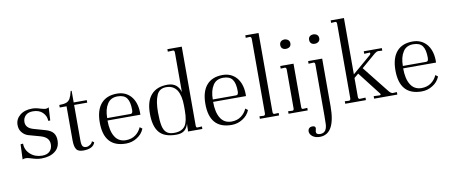

<svg xmlns="http://www.w3.org/2000/svg" viewBox="-79 -1072 3906 1656"><g transform="rotate(-10 1873.5 -244.0)"><path d="M53.2 -142.1 75.2 -144Q75.2 -88.4 117.2 -50.8Q159.2 -13.2 220.2 -13.2Q264.2 -13.2 287.1 -36.1Q310.1 -59.1 310.1 -97.2Q310.1 -127 293 -147Q275.4 -167.5 236.8 -179.2L129.9 -209Q98.1 -219.2 77.1 -246.1Q56.2 -271.5 56.2 -310.1Q56.2 -361.3 97.2 -395Q137.7 -428.2 205.1 -428.2Q221.7 -428.2 238.8 -424.8Q256.8 -421.4 275.9 -415Q307.6 -405.8 319.8 -405.8Q334 -405.8 347.2 -414.1L340.8 -299.8H323.2Q323.2 -341.8 292 -373Q261.2 -403.8 206.1 -403.8Q164.1 -403.8 142.1 -381.8Q119.1 -358.9 119.1 -325.2Q119.1 -272.5 184.1 -253.9L292 -223.1Q334.5 -210 354 -185.1Q373 -160.2 373 -120.1Q373 -57.1 328.1 -23.9Q284.2 9.8 210.9 9.8Q189 9.8 168.9 5.9Q150.4 2.4 103 -12.2Q89.8 -16.1 76.2 -16.1Q57.6 -16.1 47.9 -9.8Z M566.9 -418H681.6V-396H566.9V-87.9Q566.9 -48.3 575.7 -35.2Q585 -21 608.9 -21Q625 -21 642.6 -33.2Q659.2 -44.9 663.6 -61L681.6 -48.8Q663.6 4.9 577.6 4.9Q530.8 4.9 516.6 -20Q500.5 -43 500.5 -99.1V-396H440.9V-418Q479 -418 501.5 -425.8Q522.5 -433.1 535.6 -454.1Q548.8 -478.5 558.6 -520H566.9Z M947.3 -428.2Q1021 -428.2 1067.4 -377Q1112.3 -325.2 1115.2 -238.8V-213.9H827.1Q827.1 -121.6 859.4 -70.8Q890.1 -20.5 953.1 -19Q1004.9 -19 1039.6 -44.9Q1072.8 -69.3 1090.3 -108.9L1111.3 -92.8Q1091.8 -44.9 1047.4 -18.1Q1003.9 9.8 951.2 9.8Q758.3 9.8 758.3 -208Q758.3 -314.5 806.2 -371.1Q854.5 -428.2 947.3 -428.2ZM948.2 -403.8Q886.7 -403.8 858.4 -357.9Q828.1 -311.5 828.1 -234.9H1032.2Q1043 -234.9 1047.4 -242.2Q1052.2 -250.5 1052.2 -268.1Q1052.2 -338.4 1028.3 -371.1Q1004.4 -403.8 948.2 -403.8Z M1197.3 -208Q1197.3 -317.4 1246.1 -372.1Q1294.9 -428.2 1390.1 -428.2Q1435.1 -428.2 1464.4 -404.8Q1491.7 -380.4 1501.5 -344.2V-689.9Q1501.5 -710 1488.3 -710L1442.4 -708V-730H1568.4V-39.1Q1568.4 -20 1581.1 -20L1620.1 -22V0H1494.1Q1496.1 -9.8 1496.1 -16.1V-38.1Q1496.1 -55.2 1497.1 -60.1Q1498 -64.9 1498 -68.8Q1485.8 -28.8 1461.4 -9.8Q1436 9.8 1391.1 9.8Q1286.6 9.8 1242.2 -43.9Q1197.3 -97.2 1197.3 -208ZM1268.1 -208Q1268.1 -133.8 1277.3 -89.8Q1286.1 -47.4 1310.1 -27.8Q1332 -8.8 1376.5 -8.8Q1442.9 -8.8 1472.2 -49.8Q1499 -89.8 1499 -183.1V-225.1Q1499 -311.5 1469.2 -360.8Q1437.5 -409.2 1375 -409.2Q1314.5 -409.2 1292 -356.9Q1268.1 -304.7 1268.1 -208Z M1872.1 -428.2Q1945.8 -428.2 1992.2 -377Q2037.1 -325.2 2040 -238.8V-213.9H1752Q1752 -121.6 1784.2 -70.8Q1814.9 -20.5 1877.9 -19Q1929.7 -19 1964.4 -44.9Q1997.6 -69.3 2015.1 -108.9L2036.1 -92.8Q2016.6 -44.9 1972.2 -18.1Q1928.7 9.8 1876 9.8Q1683.1 9.8 1683.1 -208Q1683.1 -314.5 1731 -371.1Q1779.3 -428.2 1872.1 -428.2ZM1873 -403.8Q1811.5 -403.8 1783.2 -357.9Q1752.9 -311.5 1752.9 -234.9H1957Q1967.8 -234.9 1972.2 -242.2Q1977.1 -250.5 1977.1 -268.1Q1977.1 -338.4 1953.1 -371.1Q1929.2 -403.8 1873 -403.8Z M2124 -22 2162.1 -20Q2174.8 -22.9 2174.8 -39.1V-689.9Q2174.8 -706.5 2163.1 -710.9L2125 -709V-731H2241.2V-39.1Q2241.2 -21.5 2253.9 -20L2292 -22V0H2124Z M2450.2 -637.2Q2468.3 -637.2 2482.9 -626Q2496.1 -614.3 2496.1 -596.2Q2496.1 -576.7 2483.9 -565.9Q2470.2 -555.2 2450.2 -555.2Q2431.2 -555.2 2418.9 -565.9Q2407.2 -576.2 2407.2 -596.2Q2407.2 -614.3 2418.9 -626Q2431.6 -637.2 2450.2 -637.2ZM2492.2 -39.1Q2492.2 -18.6 2504.9 -20L2543 -22V0H2375V-22L2413.1 -20Q2425.8 -20 2425.8 -39.1V-377Q2425.8 -394 2414.1 -397L2376 -395V-418H2492.2Z M2704.1 -637.2Q2722.2 -637.2 2736.8 -626Q2749 -613.8 2749 -596.2Q2749 -576.2 2735.8 -565.9Q2722.2 -555.2 2704.1 -555.2Q2682.6 -555.2 2671.9 -565.9Q2660.2 -576.2 2660.2 -596.2Q2660.2 -617.2 2672.9 -627Q2684.6 -637.2 2704.1 -637.2ZM2743.2 0Q2743.2 243.2 2606.9 243.2Q2567.9 243.2 2543 224.1Q2519 204.6 2519 180.2Q2519 163.6 2529.8 152.8Q2539.6 143.1 2558.1 143.1Q2569.8 143.1 2576.2 147Q2585 151.4 2585 163.1Q2585 168.9 2582 179.2Q2579.1 189.5 2579.1 193.8Q2579.1 219.2 2613.8 219.2Q2678.7 220.7 2675.8 123Q2676.8 98.1 2676.8 68.8V-377Q2676.8 -397 2664.1 -397L2620.1 -395V-418H2743.2Z M3327.6 -22V0H3124.5V-22L3174.8 -20H3176.8Q3184.1 -20 3185.5 -24.9Q3187.5 -30.3 3183.6 -34.2L3026.4 -236.8L2988.8 -205.1V-39.1Q2988.8 -21.5 3001.5 -20L3052.7 -22V0H2871.6V-22L2909.7 -20Q2922.4 -22.9 2922.4 -39.1V-689Q2922.4 -710 2910.6 -710L2872.6 -708V-730H2988.8V-236.8L3153.8 -377.9Q3159.7 -383.8 3159.7 -391.1Q3159.7 -393.1 3157.7 -397Q3153.8 -398.9 3150.4 -397.9L3107.4 -396V-418H3265.6V-396L3229.5 -397.9Q3216.8 -397.9 3198.7 -383.8L3072.8 -275.9L3261.7 -38.1Q3272 -28.3 3275.4 -25.9Q3282.7 -21.5 3288.6 -20Z M3536.6 -428.2Q3610.4 -428.2 3656.7 -377Q3701.7 -325.2 3704.6 -238.8V-213.9H3416.5Q3416.5 -121.6 3448.7 -70.8Q3479.5 -20.5 3542.5 -19Q3594.2 -19 3628.9 -44.9Q3662.1 -69.3 3679.7 -108.9L3700.7 -92.8Q3681.2 -44.9 3636.7 -18.1Q3593.3 9.8 3540.5 9.8Q3347.7 9.8 3347.7 -208Q3347.7 -314.5 3395.5 -371.1Q3443.8 -428.2 3536.6 -428.2ZM3537.6 -403.8Q3476.1 -403.8 3447.8 -357.9Q3417.5 -311.5 3417.5 -234.9H3621.6Q3632.3 -234.9 3636.7 -242.2Q3641.6 -250.5 3641.6 -268.1Q3641.6 -338.4 3617.7 -371.1Q3593.8 -403.8 3537.6 -403.8Z"/></g></svg>

Font: Unna Light
Style: Regular
Weight: 300
Designer: Jorge de Buen Unna
Foundry: Omnibus-Type
Version: Version 2.007;PS 002.007;hotconv 1.0.88;makeotf.lib2.5.64775